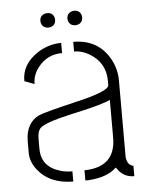

<svg xmlns="http://www.w3.org/2000/svg" viewBox="-48 -659 548 698"><g transform="rotate(-5 226.5 -310.0)"><path d="M123 -592.8Q123 -612.3 142.6 -618.2Q147.5 -619.1 150.4 -619.1Q169.9 -619.1 175.8 -600.6Q176.8 -596.7 176.8 -592.8Q176.8 -573.2 158.2 -567.4Q154.3 -566.4 150.4 -566.4Q129.9 -566.4 124 -585Q123 -589.8 123 -592.8ZM221.7 -592.8Q221.7 -612.3 241.2 -618.2Q246.1 -619.1 249 -619.1Q268.6 -619.1 274.4 -600.6Q275.4 -596.7 275.4 -592.8Q275.4 -573.2 256.8 -567.4Q252.9 -566.4 249 -566.4Q228.5 -566.4 222.7 -585Q221.7 -589.8 221.7 -592.8ZM39.1 -118.2V-163.1Q40 -226.6 86.9 -251Q104.5 -259.8 224.6 -288.1Q347.7 -316.4 348.6 -338.9V-354.5Q348.6 -421.9 290 -456.1Q262.7 -471.7 235.4 -471.7V-506.8Q326.2 -506.8 368.2 -431.6Q388.7 -394.5 388.7 -352.5V-72.3Q392.6 -42 414.1 -39.1V-1Q375 -1 353.5 -33.2Q351.6 -36.1 349.6 -38.1Q317.4 -5.9 248 -1Q241.2 -1 235.4 -1V-38.1Q348.6 -40 349.6 -145.5V-285.2Q322.3 -270.5 204.1 -245.1Q108.4 -223.6 89.8 -205.1Q79.1 -193.4 79.1 -167V-128.9Q80.1 -63.5 148.4 -43.9Q168.9 -38.1 191.4 -38.1V-1Q105.5 -1 61.5 -57.6Q39.1 -86.9 39.1 -118.2ZM45.9 -379.9Q44.9 -441.4 104.5 -480.5Q145.5 -506.8 191.4 -506.8V-469.7Q136.7 -469.7 103.5 -426.8Q82 -399.4 82 -366.2Z"/></g></svg>

Font: Post No Bills Colombo
Style: Light
Weight: 400
Designer: Kosala Senevirathne, Siva Puranthara, Lasantha Premarathna, Tharique Azeez
Foundry: Mooniak
Version: Version 1.220 ; ttfautohint (v1.5)